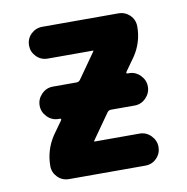

<svg xmlns="http://www.w3.org/2000/svg" viewBox="-65 -583 629 645"><g transform="rotate(-10 250.0 -260.0)"><path d="M286.1 -198.2 225.6 -112.3V-111.3L224.6 -110.4Q224.6 -109.4 225.6 -109.4H379.9Q402.3 -109.4 418.5 -92.8Q434.6 -76.2 434.6 -54.2Q434.6 -32.2 418.9 -16.1Q403.3 0 379.9 0H120.1Q96.7 0 81.1 -16.1Q65.4 -32.2 65.4 -53.7Q65.4 -108.4 95.7 -154.3L127 -198.2Q131.8 -205.1 124 -205.1H120.1Q97.7 -205.1 81.5 -221.7Q65.4 -238.3 65.4 -260.3Q65.4 -282.2 81.5 -298.8Q97.7 -315.4 120.1 -315.4H201.2Q209 -315.4 213.9 -322.3L274.4 -408.2V-409.2L275.4 -410.2Q275.4 -411.1 274.4 -411.1H120.1Q96.7 -411.1 81.1 -427.2Q65.4 -443.4 65.4 -464.8Q65.4 -488.3 81.5 -503.9Q97.7 -519.5 120.1 -519.5H379.9Q402.3 -519.5 418.5 -503.9Q434.6 -488.3 434.6 -464.8Q434.6 -411.1 404.3 -366.2L373 -322.3Q368.2 -315.4 376 -315.4H379.9Q402.3 -315.4 418.5 -298.8Q434.6 -282.2 434.6 -260.3Q434.6 -238.3 418.5 -221.7Q402.3 -205.1 379.9 -205.1H298.8Q291 -205.1 286.1 -198.2Z"/></g></svg>

Font: Rounded Mgen+ 1m bold
Style: Bold
Weight: 700
Designer: [Source Han Sans]
Ryoko NISHIZUKA  (kana & ideographs); Paul D. Hunt (Latin, Greek & Cyrillic); Wenlong ZHANG  (bopomofo
Version: Version 1.059.20150602